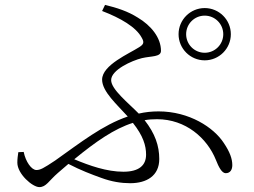

<svg xmlns="http://www.w3.org/2000/svg" viewBox="-20 -762 1040 786"><path d="M711 -622C711 -563 759 -515 818 -515C877 -515 925 -563 925 -622C925 -681 877 -729 818 -729C759 -729 711 -681 711 -622ZM742 -622C742 -664 776 -698 818 -698C860 -698 894 -664 894 -622C894 -580 860 -546 818 -546C776 -546 742 -580 742 -622ZM77 -140 55 -139C53 -124 51 -113 51 -96C51 -50 113 4 141 4C169 4 180 -22 217 -54L260 -91C310 -65 355 -48 394 -34C437 -18 477 -12 513 -12C580 -12 632 -42 632 -111C632 -165 615 -215 572 -270C589 -273 606 -274 623 -274C740 -274 828 -197 864 -107C875 -79 888 -53 904 -53C923 -53 931 -68 931 -86C931 -112 921 -140 896 -177C855 -240 755 -306 629 -306C601 -306 574 -303 548 -297C506 -340 435 -396 435 -434C435 -476 520 -514 561 -524C599 -533 639 -528 639 -554C639 -608 598 -658 544 -690C503 -716 459 -730 410 -742L398 -717C474 -688 537 -651 560 -608C571 -589 569 -581 550 -569C510 -543 398 -496 398 -436C398 -387 460 -333 503 -285C400 -250 309 -178 206 -105C158 -73 145 -66 129 -66C109 -66 85 -100 77 -140ZM524 -259C566 -206 578 -166 578 -129C578 -85 549 -59 485 -59C417 -59 346 -84 284 -110C373 -183 448 -235 524 -259Z"/></svg>

Font: Noto Serif CJK SC Light
Style: Regular
Weight: 300
Designer: Ryoko NISHIZUKA 西塚涼子 (kana & ideographs); Frank Grießhammer (Latin, Greek & Cyrillic); Wenlong ZHANG 张文龙 (bopomofo); San
Foundry: Adobe
Version: Version 2.001;hotconv 1.1.0;makeotfexe 2.6.0